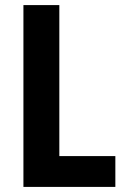

<svg xmlns="http://www.w3.org/2000/svg" viewBox="-20 -734 494 754"><path d="M72 0H433V-121H213V-714H72Z"/></svg>

Font: Noto Sans Devanagari Condensed
Style: Bold
Weight: 700
Width: 3
Designer: Jelle Bosma - Monotype Design Team
Foundry: Monotype Imaging Inc.
Version: Version 2.004